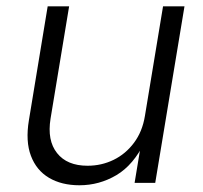

<svg xmlns="http://www.w3.org/2000/svg" viewBox="-20 -562 624 590"><path d="M224.1 7.3Q169.4 7.3 130.6 -15.6Q91.8 -38.6 75 -83.3Q58.1 -127.9 68.8 -192.4L126.5 -542.5H192.4L135.3 -197.3Q124.5 -130.4 155.3 -91.6Q186 -52.7 249 -52.7Q292 -52.7 329.1 -70.8Q366.2 -88.9 391.8 -123.3Q417.5 -157.7 425.3 -205.6L481 -542.5H546.9L457 0H393.6L414.6 -127H425.3Q390.6 -55.2 337.9 -23.9Q285.2 7.3 224.1 7.3Z"/></svg>

Font: Inter 16pt Light
Style: Italic
Weight: 300
Italic angle: -9.3988°
Version: Version 4.001;git-66647c0bb